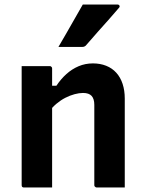

<svg xmlns="http://www.w3.org/2000/svg" viewBox="-20 -831 640 851"><path d="M533 0Q500 0 471.5 0Q443 0 409 0Q406 0 403.5 -1.5Q401 -3 399.5 -5Q398 -7 398 -11Q398 -70 398 -129.5Q398 -189 398 -248Q398 -307 398 -366Q398 -393 386 -406Q374 -419 348 -419Q331 -419 310.5 -413.5Q290 -408 269.5 -397.5Q249 -387 230 -371Q211 -355 195 -333V-451H230Q250 -481 274.5 -503Q299 -525 328.5 -537.5Q358 -550 392 -550Q424 -550 450.5 -539.5Q477 -529 495.5 -508.5Q514 -488 523.5 -459Q533 -430 533 -394Q533 -346 533 -297Q533 -248 533 -199Q533 -150 533 -100Q533 -75 533 -50Q533 -25 533 0ZM211 0Q189 0 169.5 0Q150 0 129.5 0Q109 0 87 0Q84 0 82 -0.5Q80 -1 78.5 -2.5Q77 -4 76.5 -6Q76 -8 76 -11Q76 -65 76 -118.5Q76 -172 76 -225.5Q76 -279 76 -332.5Q76 -386 76 -440Q76 -468 76 -493Q76 -518 76 -538Q101 -538 121.5 -538Q142 -538 161.5 -538Q181 -538 200 -538Q204 -538 206 -536.5Q208 -535 209.5 -533Q211 -531 211 -527Q211 -440 211 -352Q211 -264 211 -176Q211 -88 211 0ZM347 -811Q390 -811 424.5 -811Q459 -811 500 -811Q507 -811 509.5 -806Q512 -801 507 -796Q483 -768 460.5 -742.5Q438 -717 414.5 -691Q391 -665 362 -631Q360 -628 355.5 -625.5Q351 -623 345 -623Q316 -623 290.5 -623Q265 -623 239 -623Q257 -654 275 -685Q293 -716 311 -748Q329 -780 347 -811Z"/></svg>

Font: Recursive
Style: Bold
Weight: 700
Version: Version 1.085